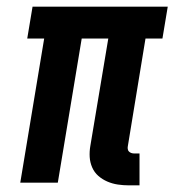

<svg xmlns="http://www.w3.org/2000/svg" viewBox="-20 -550 540 578"><path d="M368 8Q351 8 334.5 5.5Q318 3 303 -3.5Q288 -10 276 -20.5Q264 -31 257.5 -46Q251 -61 250 -77.5Q249 -94 252 -111L306 -434H226L154 0H41L113 -434H62L78 -530H485L469 -434H418L365 -111Q364 -107 364.5 -102Q365 -97 368 -94Q371 -91 375 -89.5Q379 -88 384 -88H400V8Z"/></svg>

Font: Iosevka Slab Oblique
Style: Bold
Weight: 700
Italic angle: -9°
Monospace: yes
Designer: Belleve Invis
Foundry: Belleve Invis
Version: Version 11.1.1; ttfautohint (v1.8.3)